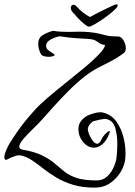

<svg xmlns="http://www.w3.org/2000/svg" viewBox="-25 -750 616 879"><path d="M549 -29Q547 4 528.5 35.5Q510 67 479.5 88Q449 109 409 109Q352 109 309.5 96Q267 83 233.5 63Q200 43 173.5 22Q147 1 122.5 -15.5Q98 -32 72 -38Q60 -41 44 -35.5Q28 -30 16 -24Q4 -18 4 -18Q-5 -18 -5 -30Q-5 -43 3.5 -62.5Q12 -82 18 -92Q40 -127 56.5 -150.5Q73 -174 90.5 -195.5Q108 -217 132 -244Q154 -269 192 -301.5Q230 -334 274.5 -369.5Q319 -405 359.5 -438.5Q400 -472 427 -500Q454 -528 456 -544Q441 -546 434 -550Q427 -554 421.5 -558.5Q416 -563 406 -567Q396 -571 375 -572Q346 -574 327.5 -575Q309 -576 291.5 -578Q274 -580 248 -584Q226 -580 206 -568.5Q186 -557 186 -540Q186 -534 189 -528Q192 -522 202.5 -515.5Q213 -509 220.5 -503.5Q228 -498 223 -495Q213 -490 197 -490Q186 -490 176 -493Q166 -496 162 -503Q155 -517 152.5 -528Q150 -539 150 -548Q150 -577 171 -589.5Q192 -602 218 -609Q235 -606 252.5 -605Q270 -604 287 -604Q301 -604 314 -604.5Q327 -605 341 -605Q351 -605 361.5 -604.5Q372 -604 383 -603Q414 -600 430.5 -595.5Q447 -591 464.5 -587Q482 -583 516 -583Q530 -583 540.5 -565Q551 -547 551 -529Q551 -516 543 -508Q511 -484 481 -469Q451 -454 422.5 -439Q394 -424 363 -400Q327 -372 290.5 -335.5Q254 -299 222 -263.5Q190 -228 168 -203Q152 -185 127 -161Q102 -137 82.5 -114.5Q63 -92 63 -78Q63 -68 78 -65Q135 -55 169 -38Q203 -21 225.5 -1.5Q248 18 270.5 36Q293 54 327 65Q361 76 418 76Q446 76 465 58.5Q484 41 495.5 15.5Q507 -10 509 -33Q512 -60 512 -93Q512 -131 502.5 -164.5Q493 -198 462 -205Q452 -207 431 -202Q410 -197 402 -195Q392 -189 384.5 -178.5Q377 -168 377 -157Q377 -150 383.5 -134Q390 -118 400 -105Q410 -92 420 -92Q431 -92 438 -109Q445 -124 457.5 -137Q470 -150 475 -150Q480 -150 476 -140Q462 -104 443 -89Q424 -74 405 -74Q377 -74 355.5 -100Q334 -126 334 -159Q334 -180 345.5 -195.5Q357 -211 378 -222Q390 -227 405 -231.5Q420 -236 434 -236Q436 -236 439 -236Q442 -236 445 -235Q485 -226 508.5 -192.5Q532 -159 542 -115Q552 -71 549 -29ZM514 -724Q513 -717 496 -701.5Q479 -686 455 -669Q431 -652 410.5 -640Q390 -628 383 -628Q375 -628 358.5 -642Q342 -656 327 -672.5Q312 -689 306 -696Q299 -705 299 -716Q301 -728 311 -728H313Q318 -728 321 -725Q324 -722 327 -719Q353 -690 387 -672Q392 -675 409 -684Q426 -693 447.5 -703.5Q469 -714 486 -722Q503 -730 506 -730Q515 -730 514 -724Z"/></svg>

Font: Ingrid Darling
Style: Regular
Weight: 400
Designer: Robert E. Leuschke
Foundry: Robert E. Leuschke
Version: Version 1.010; ttfautohint (v1.8.3)